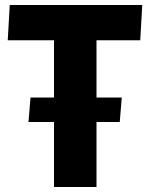

<svg xmlns="http://www.w3.org/2000/svg" viewBox="-20 -748 601 768"><path d="M94 -260 102 -358H196V-587H11L19 -728H549L541 -587H366V-358H467L459 -260H366V0H196V-260Z"/></svg>

Font: Murecho
Style: Bold
Weight: 700
Designer: Neil Summerour
Foundry: Positype
Version: Version 1.010; ttfautohint (v1.8.3)